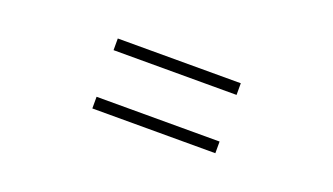

<svg xmlns="http://www.w3.org/2000/svg" viewBox="-37 -689 1073 619"><g transform="rotate(20 500.0 -380.0)"><path d="M711 -460H289V-500H711ZM711 -260H289V-300H711Z"/></g></svg>

Font: Noto Serif JP ExtraLight Light
Style: Regular
Weight: 300
Version: Version 2.003-H1;hotconv 1.1.1;makeotfexe 2.6.0